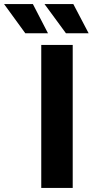

<svg xmlns="http://www.w3.org/2000/svg" viewBox="-116 -920 462 940"><path d="M240 0V-700H86V0ZM318 -757 243 -900H102L207 -757ZM119 -757 45 -900H-96L8 -757Z"/></svg>

Font: Montserrat-Alt1
Style: Bold
Weight: 700
Designer: Differentunic
Foundry: Differentunic
Version: Version 7.222